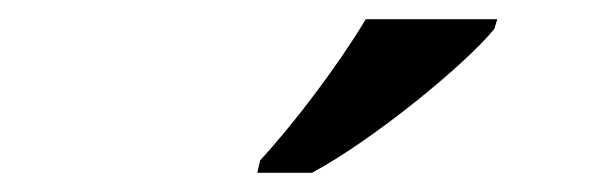

<svg xmlns="http://www.w3.org/2000/svg" viewBox="-20 -786 628 200"><path d="M248 -606H305C370 -641 466 -720 495 -756L498 -766H361C333 -719 287 -658 251 -619Z"/></svg>

Font: Noto Serif Semi
Style: Italic
Weight: 600
Italic angle: -12°
Designer: Monotype Design Team
Foundry: Monotype Imaging Inc.
Version: Version 1.901